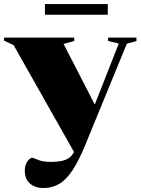

<svg xmlns="http://www.w3.org/2000/svg" viewBox="-41 -697 691 944"><path d="M171.5 227.5Q132 227.5 106.5 205.5Q81 183.5 81 141.5Q81 114 94 96.2Q107 78.5 118 78.5Q120.5 78.5 145.5 88.8Q170.5 99 207 99Q255 99 281 88.8Q307 78.5 321 54L323 50.5L26 -475L-21 -497V-512H324V-495.5L271.5 -481L425 -183L543 -483L490.5 -495.5V-512H630V-495.5L582.5 -482L380 11.5Q346.5 94 315 141Q283.5 188 249 207.8Q214.5 227.5 171.5 227.5ZM180 -624.5V-677H489V-624.5Z"/></svg>

Font: Newsreader 72pt ExtraBold
Style: Regular
Weight: 800
Designer: Hugues Gentile
Foundry: Production Type
Version: Version 1.003; ttfautohint (v1.8.3)